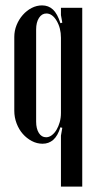

<svg xmlns="http://www.w3.org/2000/svg" viewBox="-20 -524 362 712"><path d="M206 -495H285V168H206V-21L211 -50L204 -52Q194 -20 177.5 -5.5Q161 9 138 9Q117 9 98 -1Q79 -11 64.5 -27.5Q50 -44 41.5 -66.5Q33 -89 33 -113V-387Q33 -410 41.5 -431Q50 -452 64.5 -468.5Q79 -485 97.5 -494.5Q116 -504 136 -504Q160 -504 176.5 -488.5Q193 -473 204 -438L211 -440L206 -468ZM206 -384Q206 -420 190 -447Q174 -474 152 -474Q135 -474 124.5 -457.5Q114 -441 114 -415V-73Q114 -47 124 -31Q134 -15 151 -15Q162 -15 172 -22.5Q182 -30 189.5 -42.5Q197 -55 201.5 -71Q206 -87 206 -105Z"/></svg>

Font: Moniqa SemBd Narrow Heading
Style: Regular
Weight: 600
Width: 4
Designer: Rajesh Rajput
Foundry: Rajesh Rajput
Version: Version 1.000